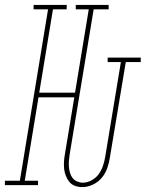

<svg xmlns="http://www.w3.org/2000/svg" viewBox="-60 -755 594 783"><path d="M276 8Q260 8 246 3Q232 -2 223 -13Q214 -24 208.5 -38Q203 -52 201.5 -66.5Q200 -81 201 -96.5Q202 -112 205 -128L243 -358H97L41 -18H95V0H-40V-18H21L136 -717H77V-735H212V-717H156L100 -377H246L302 -717H249V-735H383V-717H322L224 -125Q222 -112 221 -99.5Q220 -87 221 -74.5Q222 -62 225.5 -50Q229 -38 236 -29Q243 -20 254.5 -15Q266 -10 278 -10Q296 -10 314 -20Q332 -30 343 -45.5Q354 -61 360 -79Q366 -97 369 -115L433 -502H379V-520H514V-502H453L388 -112Q385 -91 377.5 -69.5Q370 -48 355 -30Q340 -12 318.5 -2Q297 8 276 8Z"/></svg>

Font: Iosevka Curly Slab Thin
Style: Italic
Weight: 100
Italic angle: -9°
Monospace: yes
Designer: Belleve Invis
Foundry: Belleve Invis
Version: Version 22.1.2; ttfautohint (v1.8.4)